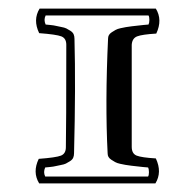

<svg xmlns="http://www.w3.org/2000/svg" viewBox="-20 -754 442 446"><path d="M152 -398Q152 -392 150 -387.5Q148 -383 142.5 -379.5Q137 -376 133 -374Q129 -372 120.5 -370.5Q112 -369 108.5 -368Q105 -367 95.5 -366Q86 -365 85 -365Q80 -354 85 -344H324Q326 -347 326 -354Q326 -361 324 -365Q321 -365 312.5 -366Q304 -367 299 -367.5Q294 -368 285.5 -369Q277 -370 271.5 -371Q266 -372 259 -373.5Q252 -375 247.5 -377.5Q243 -380 238.5 -383Q234 -386 232 -389.5Q230 -393 230 -398Q224 -515 231 -664Q231 -669 233 -672.5Q235 -676 239.5 -679Q244 -682 248.5 -684.5Q253 -687 260 -688.5Q267 -690 272.5 -691Q278 -692 286.5 -693Q295 -694 300 -694.5Q305 -695 313.5 -696Q322 -697 325 -697Q327 -701 327 -708Q327 -715 325 -718H86Q81 -708 86 -697Q87 -697 96.5 -696Q106 -695 109.5 -694Q113 -693 121.5 -691.5Q130 -690 134 -688Q138 -686 143.5 -682.5Q149 -679 151 -674.5Q153 -670 153 -664Q156 -554 152 -398ZM286 -650V-413Q286 -397 297.5 -392.5Q309 -388 342 -386Q357 -354 341 -328H71Q55 -354 70 -385Q110 -388 121.5 -392.5Q133 -397 133 -412Q134 -454 134 -650Q134 -665 122.5 -669.5Q111 -674 71 -677Q56 -708 72 -734H342Q358 -708 343 -676Q310 -674 298.5 -669.5Q287 -665 286 -650Z"/></svg>

Font: Jacques Francois Shadow
Style: Regular
Weight: 400
Designer: Alexei Vanyashin, Nikita Kanarev (i@xarsok.ru)
Foundry: Cyreal (www.cyreal.org)
Version: Version 1.003